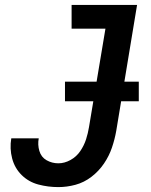

<svg xmlns="http://www.w3.org/2000/svg" viewBox="-20 -755 616 783"><path d="M218 8Q253 8 288 -1.5Q323 -11 353 -34Q383 -57 404 -88Q425 -119 436.5 -153Q448 -187 454 -221L539 -735H272V-638H410L343 -237Q339 -212 331 -187Q323 -162 307.5 -139Q292 -116 267.5 -102.5Q243 -89 218 -89Q192 -89 170 -101.5Q148 -114 140.5 -139.5Q133 -165 138 -191H26Q19 -149 29.5 -109Q40 -69 68.5 -41Q97 -13 136.5 -2.5Q176 8 218 8ZM245 -342H546V-422H245Z"/></svg>

Font: Iosevka Sparkle Semibold
Style: Italic
Weight: 600
Italic angle: -9°
Designer: Belleve Invis
Foundry: Belleve Invis
Version: Version 4.5.0; ttfautohint (v1.8.3)